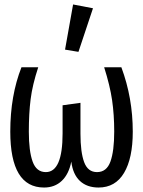

<svg xmlns="http://www.w3.org/2000/svg" viewBox="-20 -828 640 859"><path d="M574 -239Q574 -120 535 -54.5Q496 11 421 11Q369 11 337.5 -18.5Q306 -48 299 -105Q288 -49 256.5 -19Q225 11 177 11Q26 11 26 -239Q26 -400 76 -527H151Q125 -448 117 -384Q109 -320 109 -239Q109 -152 126 -105Q143 -58 185 -58Q260 -58 260 -231V-357L340 -368V-230Q340 -147 356.5 -102.5Q373 -58 414 -58Q457 -58 474 -105Q491 -152 491 -239Q491 -315 481.5 -380Q472 -445 446 -527H523Q574 -390 574 -239ZM396 -791 331 -596 271 -606 307 -808Z"/></svg>

Font: FiraDG Mono
Style: Regular
Weight: 400
Designer: Carrois Corporate & Edenspiekermann AG
Foundry: Carrois Corporate GbR & Edenspiekermann AG
Version: Version 3.206